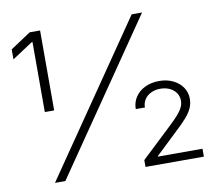

<svg xmlns="http://www.w3.org/2000/svg" viewBox="-78 -798 1001 889"><g transform="rotate(-10 422.5 -353.5)"><path d="M595.7 -707H644.5L159.2 0H110.4ZM121.1 -660.2H117.2L20.5 -596.7V-643.6L116.2 -707H165V-331.1H121.1ZM536.1 -32.2 677.7 -166Q706.5 -192.9 721.7 -210.4Q736.8 -228 743.9 -242.9Q751 -257.8 751 -274.4Q751 -294.4 740 -310.5Q729 -326.7 709.5 -335.7Q689.9 -344.7 666 -344.7Q641.6 -344.7 622.1 -335.2Q602.5 -325.7 591.8 -309.1Q581.1 -292.5 581.1 -271.5H538.1Q538.1 -302.7 554.4 -327.6Q570.8 -352.5 600.1 -366.7Q629.4 -380.9 667 -380.9Q703.6 -380.9 732.2 -366.9Q760.7 -353 776.9 -329.1Q793 -305.2 793 -275.4Q793 -252.4 784.2 -232.4Q775.4 -212.4 755.9 -189.7Q736.3 -167 700.2 -133.8L600.6 -39.1V-37.1H810.5V0H536.1Z"/></g></svg>

Font: Pretendard JP ExtraLight
Style: Regular
Weight: 200
Designer: Base glyphs from Inter by Rasmus Andersson; Hangeul glyphs from Noto Sans CJK(Source Han Sans) by Jang Soo-young and Kan
Foundry: Kil Hyung-jin
Version: Version 1.309